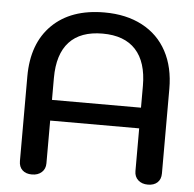

<svg xmlns="http://www.w3.org/2000/svg" viewBox="-52 -762 832 823"><g transform="rotate(5 364.5 -350.5)"><path d="M59 -44V-408Q59 -550 140 -630Q221 -710 365 -710Q459 -710 528 -673.5Q597 -637 633.5 -569Q670 -501 670 -408V-44Q670 -19 655 -5Q640 9 614 9Q588 9 572 -5.5Q556 -20 556 -44V-228H173V-44Q173 -20 157 -5.5Q141 9 115 9Q89 9 74 -5Q59 -19 59 -44ZM556 -317V-411Q556 -513 507.5 -566Q459 -619 365 -619Q270 -619 221.5 -566.5Q173 -514 173 -411V-317Z"/></g></svg>

Font: Kodchasan SemiBold
Style: Regular
Weight: 600
Version: Version 1.000; ttfautohint (v1.6)